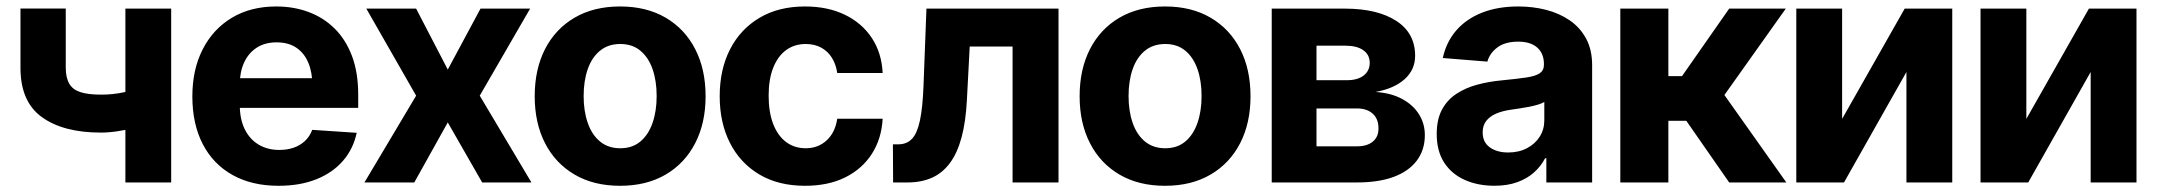

<svg xmlns="http://www.w3.org/2000/svg" viewBox="-20 -573 6774 603"><path d="M517.6 -545.9V0H373.8V-545.9ZM447.3 -305.7V-186.5Q430.1 -178.9 404.1 -172Q378.1 -165.1 349.9 -160.9Q321.6 -156.6 296.5 -156.6Q178.8 -156.6 111.5 -205.2Q44.1 -253.8 44.3 -360.4V-546.3H186.5V-360.4Q186.7 -328.8 197.5 -310.2Q208.2 -291.6 232.3 -283.7Q256.4 -275.8 296.5 -275.8Q333.6 -275.5 369.6 -283.3Q405.7 -291.2 447.3 -305.7Z M854.8 10.5Q770.9 10.5 710 -23.6Q649.1 -57.7 616.6 -120.8Q584.1 -183.9 584.1 -270.3Q584.1 -354.6 616.6 -418.1Q649 -481.6 708.2 -517.2Q767.4 -552.7 847.6 -552.7Q901.8 -552.7 948.6 -535.5Q995.4 -518.3 1030.6 -483.7Q1065.7 -449.2 1085.4 -397.3Q1105 -345.3 1105 -275.6V-234.2H644.2V-327.5H1031.7L961.2 -303.1Q961.2 -344.9 948.5 -375.5Q935.8 -406.2 910.8 -423.1Q885.8 -440 848.7 -440Q811.6 -440 785.8 -423Q760.1 -406 746.6 -376.5Q733.1 -347.1 733.1 -309V-243Q733.1 -198.8 748.6 -167.3Q764.1 -135.7 792.1 -118.9Q820.1 -102.1 857.1 -102.1Q882.2 -102.1 902.8 -109.3Q923.3 -116.5 938.2 -130.7Q953 -144.8 960.6 -165.2L1100.3 -155.9Q1089.6 -105.5 1057.3 -68Q1024.9 -30.6 973.6 -10Q922.3 10.5 854.8 10.5Z M1286.9 -545.9 1386.3 -354.5 1489.1 -545.9H1644.9L1486.7 -272.5L1649 0H1494.3L1386.3 -188.5L1281.1 0H1124.6L1286.9 -272.5L1130.5 -545.9Z M1927.4 10.5Q1844.6 10.5 1784.4 -24.8Q1724.2 -60.1 1691.7 -123.4Q1659.3 -186.7 1659.3 -270.7Q1659.3 -355.3 1691.7 -418.7Q1724.2 -482.1 1784.4 -517.4Q1844.6 -552.7 1927.4 -552.7Q2010.4 -552.7 2070.7 -517.4Q2130.9 -482.1 2163.4 -418.7Q2196 -355.3 2196 -270.7Q2196 -186.7 2163.4 -123.4Q2130.9 -60.1 2070.7 -24.8Q2010.4 10.5 1927.4 10.5ZM1928 -107.4Q1965.9 -107.4 1991.2 -128.6Q2016.5 -149.8 2029.4 -187Q2042.3 -224.1 2042.3 -271.3Q2042.3 -319.1 2029.4 -356Q2016.5 -392.8 1991.2 -413.8Q1965.9 -434.8 1928 -434.8Q1890.2 -434.8 1864.5 -413.8Q1838.8 -392.8 1825.9 -356Q1813 -319.1 1813 -271.3Q1813 -224.1 1825.9 -187Q1838.8 -149.8 1864.5 -128.6Q1890.2 -107.4 1928 -107.4Z M2508.5 10.5Q2424.7 10.5 2364.6 -25.2Q2304.5 -61 2272.4 -124.4Q2240.3 -187.7 2240.3 -270.7Q2240.3 -354.5 2272.7 -417.9Q2305.1 -481.3 2365.2 -517Q2425.3 -552.7 2508.1 -552.7Q2579.5 -552.7 2633.1 -526.8Q2686.7 -500.9 2717.9 -454Q2749 -407 2752.1 -343.8H2609.5Q2605.5 -371 2592.7 -391.5Q2579.9 -412 2559.1 -423.4Q2538.3 -434.8 2510.3 -434.8Q2475.2 -434.8 2449.1 -415.8Q2423 -396.9 2408.5 -360.5Q2394 -324.2 2394 -272.5Q2394 -220.6 2408.3 -183.6Q2422.7 -146.6 2448.8 -127Q2475 -107.4 2510.3 -107.4Q2549.3 -107.4 2576.1 -132Q2602.9 -156.6 2609.5 -200.2H2752.1Q2748.7 -137.5 2718.3 -90Q2687.9 -42.5 2634.6 -16Q2581.3 10.5 2508.5 10.5Z M2784.9 0 2784.3 -119.7H2802.1Q2828.2 -120 2844.4 -137.2Q2860.6 -154.3 2869.2 -194.6Q2877.8 -235 2880.4 -303.7L2889.6 -545.9H3304.4V0H3160.1V-426.8H3025.5L3016.7 -259.6Q3013.2 -191.2 3000 -141.9Q2986.8 -92.7 2963.5 -61.2Q2940.2 -29.7 2906.9 -14.8Q2873.5 0 2830.2 0Z M3638.9 10.5Q3556.1 10.5 3495.8 -24.8Q3435.6 -60.1 3403.2 -123.4Q3370.7 -186.7 3370.7 -270.7Q3370.7 -355.3 3403.2 -418.7Q3435.6 -482.1 3495.8 -517.4Q3556.1 -552.7 3638.9 -552.7Q3721.9 -552.7 3782.1 -517.4Q3842.3 -482.1 3874.9 -418.7Q3907.4 -355.3 3907.4 -270.7Q3907.4 -186.7 3874.9 -123.4Q3842.3 -60.1 3782.1 -24.8Q3721.9 10.5 3638.9 10.5ZM3639.5 -107.4Q3677.3 -107.4 3702.6 -128.6Q3727.9 -149.8 3740.8 -187Q3753.7 -224.1 3753.7 -271.3Q3753.7 -319.1 3740.8 -356Q3727.9 -392.8 3702.6 -413.8Q3677.3 -434.8 3639.5 -434.8Q3601.7 -434.8 3575.9 -413.8Q3550.2 -392.8 3537.3 -356Q3524.4 -319.1 3524.4 -271.3Q3524.4 -224.1 3537.3 -187Q3550.2 -149.8 3575.9 -128.6Q3601.7 -107.4 3639.5 -107.4Z M3974 0V-545.9H4206.1Q4307.1 -545.4 4365.7 -507.1Q4424.3 -468.8 4424.4 -398Q4424.3 -353.8 4391.4 -324.3Q4358.5 -294.8 4300 -284.2Q4348.8 -281 4383.4 -262.3Q4418 -243.6 4436.4 -214.2Q4454.9 -184.8 4454.9 -148.8Q4454.9 -102.4 4429.9 -68.9Q4404.9 -35.4 4357.6 -17.7Q4310.3 0 4242 0ZM4114.6 -113.5H4242Q4273.5 -113.3 4291.6 -128.4Q4309.7 -143.5 4309.2 -169.7Q4309.7 -198.7 4291.6 -215.6Q4273.5 -232.4 4242 -232.4H4114.6ZM4114.6 -321.1H4209.6Q4243.5 -321 4262.6 -335.7Q4281.7 -350.5 4281.8 -375.8Q4281.7 -401.1 4261.6 -415.3Q4241.4 -429.5 4206.1 -429.5H4114.6Z M4673.4 10.4Q4621.4 10.4 4580.2 -8Q4539.1 -26.3 4515.6 -62.4Q4492.2 -98.5 4492.2 -152.3Q4492.2 -198 4508.7 -228.7Q4525.2 -259.4 4554 -278.3Q4582.8 -297.2 4619.6 -307.1Q4656.3 -317 4697.1 -320.7Q4744.5 -325.3 4773.5 -329.6Q4802.4 -333.9 4815.7 -342.9Q4828.9 -352 4828.9 -369.3V-371.7Q4828.9 -405.2 4807.8 -423.7Q4786.7 -442.2 4748.2 -442.2Q4707.4 -442.2 4683.2 -424.4Q4659 -406.6 4651.2 -379.5L4511.3 -390.8Q4522 -440.6 4553.2 -477Q4584.4 -513.3 4633.9 -533Q4683.5 -552.7 4748.8 -552.7Q4794.2 -552.7 4835.7 -542.1Q4877.2 -531.4 4909.9 -509.1Q4942.5 -486.7 4961.4 -451.7Q4980.3 -416.7 4980.3 -368.2V0H4836.5V-76H4832.6Q4819.3 -50.5 4797.4 -31.1Q4775.5 -11.7 4744.7 -0.7Q4714 10.4 4673.4 10.4ZM4716.6 -94.1Q4750 -94.1 4775.5 -107.5Q4801.1 -120.9 4815.6 -143.7Q4830.1 -166.5 4830.1 -194.9V-252.7Q4823.2 -248.4 4810.8 -244.6Q4798.4 -240.8 4783.2 -237.8Q4767.9 -234.8 4752.8 -232.5Q4737.7 -230.3 4725.4 -228.5Q4698.5 -224.7 4678.6 -216.1Q4658.6 -207.4 4647.6 -193.1Q4636.5 -178.8 4636.5 -157.4Q4636.5 -126.3 4659 -110.2Q4681.5 -94.1 4716.6 -94.1Z M5068.8 0V-545.9H5219.7V-333.8H5262.5L5410.7 -545.9H5588.5L5395.7 -274.6L5590.2 0H5410.7L5276.1 -193.6H5219.7V0Z M5765.4 -199.6 5961.9 -545.9H6111.3V0H5967.4V-346.9L5771.3 0H5621.5V-545.9H5765.4Z M6344 -199.6 6540.5 -545.9H6689.9V0H6546V-346.9L6349.9 0H6200.1V-545.9H6344Z"/></svg>

Font: Inter Tight
Style: Regular
Weight: 400
Designer: Rasmus Andersson
Foundry: rsms
Version: Version 3.002